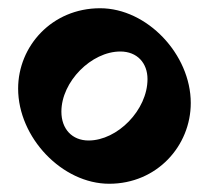

<svg xmlns="http://www.w3.org/2000/svg" viewBox="-20 -538 507 466"><path d="M245 -92C361 -92 443 -184 443 -288C443 -406 337 -518 223 -518C106 -518 24 -426 24 -323C24 -204 131 -92 245 -92ZM195 -197C155 -197 129 -225 129 -267C129 -340 202 -413 272 -413C313 -413 338 -385 338 -346C338 -271 265 -197 195 -197Z"/></svg>

Font: Noto Serif Devanagari SemiCondensed ExtraBold
Style: Regular
Weight: 800
Width: 4
Designer: Universal Thirst, Indian Type Foundry and the Monotype Design Team
Foundry: Monotype Imaging Inc.
Version: Version 2.004